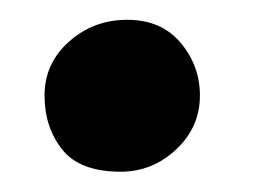

<svg xmlns="http://www.w3.org/2000/svg" viewBox="-20 -518 265 194"><path d="M102 -344.5Q60.5 -344.5 42.8 -367Q25 -389.5 25 -421.5Q25 -454 49.8 -476Q74.5 -498 108.5 -498Q143 -498 162.5 -474.8Q182 -451.5 182 -421.5Q182 -389.5 158 -367Q134 -344.5 102 -344.5Z"/></svg>

Font: Grandstander SemiBold
Style: Regular
Weight: 600
Designer: Tyler Finck
Foundry: Etcetera Type Co
Version: Version 1.200; ttfautohint (v1.8.3)